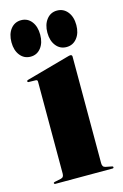

<svg xmlns="http://www.w3.org/2000/svg" viewBox="-103 -677 463 725"><g transform="rotate(-15 129.0 -315.0)"><path d="M208 -448V-30.5Q208 -23 210.8 -18.8Q213.5 -14.5 220 -13L243 -8.5Q246.5 -8 247.8 -6.8Q249 -5.5 249 -4Q249 -2 247.8 -1Q246.5 0 244 0H21Q19 0 17.5 -1Q16 -2 16 -4Q16 -5.5 17.2 -6.5Q18.5 -7.5 21.5 -8L45.5 -13Q52 -14.5 54.8 -18.8Q57.5 -23 57.5 -30.5V-390Q57.5 -393.5 55.8 -395.2Q54 -397 49.5 -397L23.5 -397.5Q21 -397.5 19.8 -398.5Q18.5 -399.5 18.5 -401.5Q18.5 -403.5 19.8 -404.5Q21 -405.5 23 -406L189 -452Q194.5 -453.5 196.5 -454Q198.5 -454.5 201.5 -454.5Q204.5 -454.5 206.2 -452.5Q208 -450.5 208 -448ZM55.4 -488Q30.2 -488 14.6 -507.8Q-1 -527.5 -1 -559Q-1 -591 14.6 -610.8Q30.2 -630.5 55.4 -630.5Q80.6 -630.5 96 -610.8Q111.4 -591 111.4 -559Q111.4 -527.5 96 -507.8Q80.6 -488 55.4 -488ZM195.8 -488Q170.6 -488 155 -507.8Q139.4 -527.5 139.4 -559Q139.4 -590.5 155 -610.5Q170.6 -630.5 195.8 -630.5Q221 -630.5 236.8 -610.8Q252.6 -591 252.6 -559Q252.6 -527.5 236.8 -507.8Q221 -488 195.8 -488Z"/></g></svg>

Font: Fraunces 120pt
Style: Bold
Weight: 700
Version: Version 1.000;[b76b70a41]